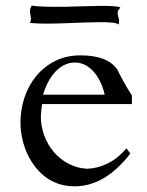

<svg xmlns="http://www.w3.org/2000/svg" viewBox="-20 -634 513 668"><path d="M344.2 -304.7Q339.4 -327.1 329.8 -347.4Q320.3 -367.7 307.1 -383.1Q293.9 -398.4 277.1 -407.5Q260.3 -416.5 241.2 -416.5Q221.7 -416.5 204.8 -408.4Q188 -400.4 173.8 -385.7Q159.7 -371.1 148.4 -350.3Q137.2 -329.6 129.9 -304.7ZM439 -272H126.5Q122.1 -242.7 122.1 -229.5Q122.1 -195.3 133.8 -163.1Q145.5 -130.9 166.7 -105.7Q188 -80.6 217.8 -64.7Q247.6 -48.8 283.2 -46.9Q319.3 -47.9 354.5 -65.2Q389.6 -82.5 419.9 -117.7L433.6 -100.1Q345.7 14.2 239.7 14.2Q185.1 14.2 143.3 -14.6Q101.6 -43.5 75.2 -98.1Q64 -123 57.6 -151.1Q51.3 -179.2 51.3 -208.5Q51.3 -253.4 65.4 -295.4Q79.6 -337.4 106.4 -369.9Q133.3 -402.3 172.1 -421.9Q210.9 -441.4 260.3 -441.4Q306.6 -441.4 338.9 -429.2Q371.1 -417 388.7 -391.1Q396 -375.5 408.2 -353.3Q420.4 -331.1 439 -301.3ZM84.5 -554.2Q88.4 -564.5 87.6 -571.5Q86.9 -578.6 85.4 -585Q84 -591.3 84.2 -597.9Q84.5 -604.5 90.3 -614.3Q114.3 -611.3 144 -610.6Q173.8 -609.9 205.1 -610.4Q236.3 -610.8 267.3 -612.1Q298.3 -613.3 324.7 -613.5Q351.1 -613.8 370.8 -612.8Q390.6 -611.8 398.9 -607.9Q391.1 -599.6 389.9 -593.8Q388.7 -587.9 390.1 -581.5Q391.6 -575.2 393.6 -567.6Q395.5 -560.1 393.1 -548.3Q387.2 -553.7 368.7 -555.4Q350.1 -557.1 324 -556.9Q297.9 -556.6 266.4 -555.4Q234.9 -554.2 202.6 -553Q170.4 -551.8 139.6 -551.8Q108.9 -551.8 84.5 -554.2Z"/></svg>

Font: HM XNiloofar
Style: Regular
Weight: 400
Designer: Hossein Movahhedian
Version: Version 2.8, 2015